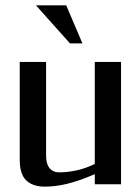

<svg xmlns="http://www.w3.org/2000/svg" viewBox="-20 -693 515 722"><path d="M336.4 -38.1Q304.7 -24.4 278.3 -15.4Q252 -6.3 229.2 -1Q206.5 4.4 186.5 6.6Q166.5 8.8 148.4 8.8Q102.5 8.8 78.4 -14.9Q54.2 -38.6 54.2 -91.8V-460H153.3V-106.9Q153.3 -95.7 155.5 -84.7Q157.7 -73.7 163.3 -64.9Q168.9 -56.2 178.7 -50.5Q188.5 -44.9 204.1 -44.9Q229 -44.9 262 -51Q294.9 -57.1 336.4 -76.2V-460H435.1V0H336.4ZM290 -529.8H243.2L115.2 -672.9H229Z"/></svg>

Font: Federov2
Style: Regular
Weight: 400
Designer: Olexa M. Volochay | Cyreal.org
Foundry: Olexa M. Volochay | Cyreal.org
Version: Version 1.000